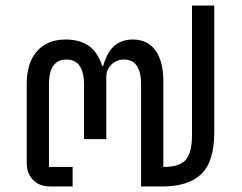

<svg xmlns="http://www.w3.org/2000/svg" viewBox="-20 -670 870 690"><path d="M670 -650H750V-195Q750 -89 703.5 -44.5Q657 0 565 0H487V-367Q487 -456 425 -456Q399 -456 380.5 -438Q362 -420 362 -393V-170H282V-365Q282 -456 219 -456Q156 -456 156 -367V-70H241V0H161Q121 0 98.5 -23.5Q76 -47 76 -85V-368Q76 -444 113 -486Q150 -528 216 -528Q319 -528 347 -433H351Q376 -528 457 -528Q510 -528 538.5 -489Q567 -450 567 -379V-70Q625 -70 647.5 -95.5Q670 -121 670 -184Z"/></svg>

Font: Anuphan
Style: Regular
Weight: 400
Designer: Mike Abbink, Paul van der Laan, Pieter van Rosmalen, Mint Tantisuwanna
Foundry: Bold Monday; Cadson Demak
Version: Version 3.002;hotconv 1.0.109;makeotfexe 2.5.65596